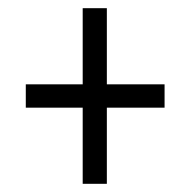

<svg xmlns="http://www.w3.org/2000/svg" viewBox="-20 -592 465 469"><path d="M182 -143H241V-329H382V-386H241V-572H182V-386H43V-329H182Z"/></svg>

Font: Noto Serif Lao ExtCond
Style: Regular
Weight: 400
Width: 2
Designer: Monotype Design Team
Foundry: Monotype Imaging Inc.
Version: Version 2.004